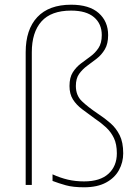

<svg xmlns="http://www.w3.org/2000/svg" viewBox="-20 -785 594 815"><path d="M439 -636Q439 -599 425 -575.5Q411 -552 391 -536.5Q371 -521 350.5 -506Q330 -491 316 -471.5Q302 -452 302 -420Q302 -380 327.5 -355.5Q353 -331 396 -302Q425 -283 449 -262Q473 -241 488 -211Q503 -181 503 -134Q503 -96 485 -63Q467 -30 430 -10Q393 10 337 10Q290 10 259.5 1.5Q229 -7 203 -17V-45Q236 -30 268 -22.5Q300 -15 337 -15Q405 -15 440.5 -47.5Q476 -80 476 -134Q476 -173 463.5 -199Q451 -225 430 -244.5Q409 -264 382 -282Q353 -303 328.5 -321.5Q304 -340 289.5 -363Q275 -386 275 -420Q275 -456 289 -478Q303 -500 323.5 -515.5Q344 -531 364 -545.5Q384 -560 398 -581Q412 -602 412 -636Q412 -684 379 -712Q346 -740 282 -740Q197 -740 156 -694Q115 -648 115 -563V0H89V-563Q89 -660 138.5 -712.5Q188 -765 282 -765Q359 -765 399 -729.5Q439 -694 439 -636Z"/></svg>

Font: Noto Sans Oriya Thin
Style: Regular
Weight: 100
Designer: Amélie Bonet and Sol Matas
Foundry: Google LLC
Version: Version 2.006; ttfautohint (v1.8.4.7-5d5b)